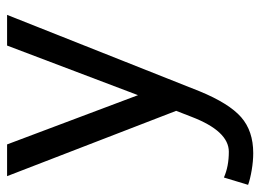

<svg xmlns="http://www.w3.org/2000/svg" viewBox="-120 -434 745 550"><g transform="rotate(-90 253.0 -159.5)"><path d="M19 108.9Q50.8 123 92.8 123Q151.9 123 192.9 16.1L210 -27.8L22.9 -512.2H113.8L254.9 -137.2L397 -512.2H484.9L266.1 39.1Q231.4 123.5 191.9 158.2Q152.3 192.9 88.9 192.9Q65.9 192.9 40 188.5Q14.2 184.1 -2 178.2Z"/></g></svg>

Font: ClearSansRegular
Style: Regular
Weight: 400
Foundry: Intel Corporation
Version: Version 1.00